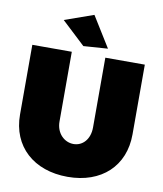

<svg xmlns="http://www.w3.org/2000/svg" viewBox="-100 -1014 941 1111"><g transform="rotate(10 370.5 -459.0)"><path d="M364 -934 194 -874 332 -745 475 -755ZM272 -291V-701H40V-291C40 -105 173 16 373 16C572 16 701 -105 701 -291V-701H469V-291C469 -221 427 -177 374 -177C320 -177 272 -222 272 -291Z"/></g></svg>

Font: Montserrat arm Black
Style: Regular
Weight: 900
Designer: Julieta Ulanovsky
Foundry: Julieta Ulanovsky
Version: Version 6.000;PS 006.000;hotconv 1.0.88;makeotf.lib2.5.64775